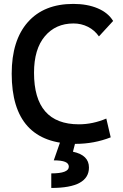

<svg xmlns="http://www.w3.org/2000/svg" viewBox="-20 -723 626 978"><path d="M365.2 9.8Q39.6 9.8 39.6 -347.7Q39.6 -517.1 121.6 -610.1Q203.6 -703.1 353.5 -703.1Q424.3 -703.1 477.5 -680.7Q530.8 -658.2 556.2 -616.2L483.9 -537.6Q461.9 -569.3 428 -586.4Q394 -603.5 354.5 -603.5Q263.2 -603.5 208.3 -538.1Q153.3 -472.7 153.3 -352.5Q153.3 -89.8 381.8 -89.8Q452.6 -89.8 521.5 -119.1L543.9 -23.4Q459 9.8 365.2 9.8ZM241.2 234.4V160.2Q286.1 160.2 308.3 151.6Q330.6 143.1 330.6 126Q330.6 109.4 311.8 101.6Q293 93.8 253.9 93.8L287.6 -2.9L363.8 2.4L351.6 49.8Q392.6 58.6 412.8 78.6Q433.1 98.6 433.1 130.4Q433.1 182.1 385.5 208.3Q337.9 234.4 241.2 234.4Z"/></svg>

Font: Cascadia Mono Medium
Style: Regular
Weight: 500
Monospace: yes
Designer: Aaron Bell
Foundry: Saja Typeworks
Version: Version 2407.024